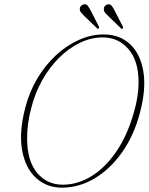

<svg xmlns="http://www.w3.org/2000/svg" viewBox="-20 -873 701 906"><path d="M469 -710.5Q544 -710.5 593 -665.2Q642 -620 656.2 -537.2Q670.5 -454.5 640.5 -341.5Q612.5 -234.5 556.5 -155Q500.5 -75.5 427 -31.5Q353.5 12.5 271.5 12.5Q201.5 12.5 151.2 -32.2Q101 -77 84.8 -161.8Q68.5 -246.5 99.5 -366Q119 -441 157 -504.2Q195 -567.5 245.2 -613.5Q295.5 -659.5 353 -685Q410.5 -710.5 469 -710.5ZM276.5 -1.5Q345.5 -1.5 410.2 -40.8Q475 -80 527.5 -155.8Q580 -231.5 611.5 -341.5Q634 -419.5 634 -484Q634 -586 586.2 -641.2Q538.5 -696.5 464.5 -696.5Q410 -696.5 357.5 -671.2Q305 -646 259.2 -600.8Q213.5 -555.5 179.2 -494.5Q145 -433.5 127 -362Q116.5 -321.5 112 -285.2Q107.5 -249 108 -217Q108.5 -113 155.2 -57.2Q202 -1.5 276.5 -1.5ZM408 -823 446 -749Q449 -743 446.5 -739Q441.5 -735.5 437.5 -740L375.5 -799.5Q368.5 -807 362.8 -813.5Q357 -820 356.5 -829Q356 -846.5 374 -852Q386 -855.5 393 -847Q400 -838.5 408 -823ZM521 -823 559 -749Q562.5 -742.5 559.5 -739Q555 -734.5 550.5 -739.5L488.5 -799.5Q481 -806.5 475.5 -813.2Q470 -820 470 -828.5Q469 -846 486.5 -852Q498.5 -855.5 505.8 -847Q513 -838.5 521 -823Z"/></svg>

Font: Fraunces 144pt Soft Thin
Style: Italic
Weight: 100
Italic angle: -16°
Version: Version 1.000;[0bf87f6ff]